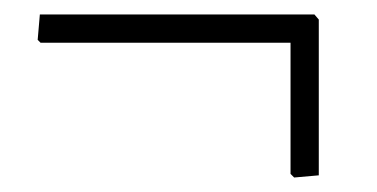

<svg xmlns="http://www.w3.org/2000/svg" viewBox="-20 -307 520 265"><path d="M420 -280V-65L386 -62L381 -67V-248H36L32 -252L35 -287H414Z"/></svg>

Font: Luna Sans Light
Style: Regular
Weight: 300
Designer: Juan Pablo del Peral
Foundry: Huerta Tipografica
Version: Version 2.001; ttfautohint (v1.5)